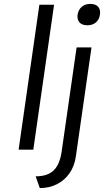

<svg xmlns="http://www.w3.org/2000/svg" viewBox="-20 -764 531 980"><path d="M75 0 181 -740H256L150 0ZM183 196 162 136Q203 136 230 122.5Q257 109 272.5 81.5Q288 54 294 14L371 -522H447L367 36Q360 84 335 120Q310 156 271 176Q232 196 183 196ZM426 -635Q399 -635 386 -649.5Q373 -664 376 -689Q380 -714 397 -729Q414 -744 441 -744Q468 -744 481 -729.5Q494 -715 490 -689Q487 -665 470 -650Q453 -635 426 -635Z"/></svg>

Font: Lexend Light
Style: Italic
Weight: 300
Italic angle: -8.13011°
Designer: Bonnie Shaver-Troup, Thomas Jockin
Foundry: Lexend
Version: Version 1.007